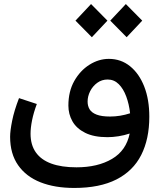

<svg xmlns="http://www.w3.org/2000/svg" viewBox="-20 -699 828 949"><path d="M518 -408Q578 -408 623 -371.5Q668 -335 693 -271Q718 -207 718 -122Q718 -12 678 67Q638 146 555.5 188Q473 230 347 230Q251 230 180 202Q109 174 69.5 117.5Q30 61 30 -23Q30 -52 40 -102Q50 -152 74 -214L162 -185Q146 -142 138.5 -104.5Q131 -67 131 -38Q131 17 157 54Q183 91 233.5 109.5Q284 128 358 128Q463 128 533.5 86.5Q604 45 621 -39Q594 -30 565.5 -25.5Q537 -21 511 -21Q444 -21 401 -42.5Q358 -64 338 -99.5Q318 -135 318 -177Q318 -247 347 -298.5Q376 -350 422 -379Q468 -408 518 -408ZM413 -197Q413 -175 423 -158.5Q433 -142 457.5 -132.5Q482 -123 524 -123Q549 -123 573.5 -127Q598 -131 623 -139Q618 -184 604 -222Q590 -260 567 -283Q544 -306 512 -306Q483 -306 460.5 -289.5Q438 -273 425.5 -248Q413 -223 413 -197ZM434 -515 353 -597 430 -679 511 -597ZM606 -515 525 -597 602 -679 683 -597Z"/></svg>

Font: Lexend Medium
Style: Regular
Weight: 500
Designer: Bonnie Shaver-Troup, Thomas Jockin
Foundry: Lexend
Version: Version 1.005